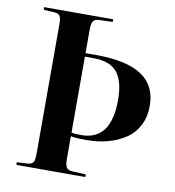

<svg xmlns="http://www.w3.org/2000/svg" viewBox="-82 -803 797 875"><g transform="rotate(10 317.0 -365.0)"><path d="M51.8 0V-12.2L103 -15.1Q121.6 -16.6 127.7 -27.3Q133.8 -38.1 133.8 -67.9V-666Q133.8 -693.4 127.4 -703.4Q121.1 -713.4 102.1 -714.8L51.8 -717.8V-730H371.1V-717.8L309.1 -715.8Q289.1 -715.3 281.5 -704.3Q273.9 -693.4 273.9 -666V-556.2H323.2Q464.8 -556.2 534.4 -510Q604 -463.9 604 -370.1Q604 -318.8 583.3 -279.1Q562.5 -239.3 526.4 -215.3Q490.2 -191.4 444.8 -179.2Q399.4 -167 347.2 -167Q294.4 -167 273.9 -171.9V-64.9Q273.9 -37.6 281.7 -26.6Q289.6 -15.6 310.1 -15.1L371.1 -12.2V0ZM273.9 -189Q285.6 -185.1 319.8 -185.1Q457 -185.1 457 -371.1Q457 -458 423.8 -499Q390.6 -540 313 -540H273.9Z"/></g></svg>

Font: Display Semibold
Style: Regular
Weight: 600
Designer: Latin by Veronika Burian and Jose Scaglione. Greek by Irene Vlachou. Cyrillic by Vera Evstafieva.
Foundry: TypeTogether
Version: Version 3.002